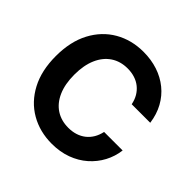

<svg xmlns="http://www.w3.org/2000/svg" viewBox="-185 -917 1105 1105"><g transform="rotate(45 367.5 -364.0)"><path d="M381.3 10.3Q283.7 10.3 206.5 -34.2Q129.4 -78.6 85.2 -162.4Q41 -246.1 41 -363.3Q41 -481.4 85.4 -565.2Q129.9 -648.9 207 -693.4Q284.2 -737.8 381.3 -737.8Q443.8 -737.8 497.8 -720Q551.8 -702.1 593.5 -668.2Q635.3 -634.3 661.9 -585.9Q688.5 -537.6 696.8 -476.1H545.9Q540 -506.8 525.9 -530.8Q511.7 -554.7 490.7 -571.5Q469.7 -588.4 442.6 -596.9Q415.5 -605.5 384.3 -605.5Q325.7 -605.5 282.5 -576.7Q239.3 -547.9 215.6 -493.7Q191.9 -439.5 191.9 -363.3Q191.9 -286.1 215.8 -232.2Q239.7 -178.2 282.7 -150.1Q325.7 -122.1 383.8 -122.1Q415 -122.1 442.1 -130.6Q469.2 -139.2 490.5 -156Q511.7 -172.9 525.9 -196.8Q540 -220.7 546.4 -251H697.3Q690.4 -196.8 665.3 -149.7Q640.1 -102.5 599.1 -66.4Q558.1 -30.3 503.2 -10Q448.2 10.3 381.3 10.3Z"/></g></svg>

Font: Inter 20pt
Style: Bold
Weight: 700
Version: Version 4.001;git-66647c0bb